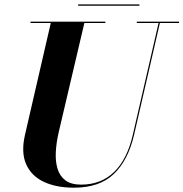

<svg xmlns="http://www.w3.org/2000/svg" viewBox="-20 -850 845 885"><path d="M340.1 -829.6H622.7V-823.7H340.1ZM120.6 -750H465.6V-744.1H368.9L250.5 -240.2Q239.7 -193.4 237.3 -150.1Q234.9 -106.9 245 -72.8Q255.1 -38.6 281.4 -18.8Q307.6 1 354 1Q446 1 506.3 -57.7Q566.7 -116.5 592.5 -230L710.9 -744.1H610.6V-750H805.4V-744.1H717L598.4 -230Q571.3 -112.1 505.2 -48.5Q439.2 15.1 320.6 15.1Q239 15.1 181.6 -12Q124.3 -39.1 100.3 -93.5Q76.4 -147.9 95.5 -230L214.1 -744.1H120.6Z"/></svg>

Font: Bodoni* 36
Style: Bold Italic
Weight: 700
Italic angle: -13°
Version: Version 2.000; ttfautohint (v1.8.1)